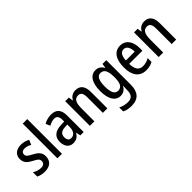

<svg xmlns="http://www.w3.org/2000/svg" viewBox="76 -1747 2974 2974"><g transform="rotate(-45 1563.0 -260.0)"><path d="M355 -150C355 -235 304 -274 229 -314C154 -353 133 -370 133 -408C133 -445 160 -468 207 -468C248 -468 283 -454 318 -434L351 -512C306 -537 260 -550 207 -550C104 -550 37 -495 37 -405C37 -320 83 -281 162 -240C240 -202 257 -179 257 -143C257 -100 230 -73 176 -73C126 -73 73 -93 37 -116V-21C74 -2 119 10 177 10C288 10 355 -45 355 -150Z M557 0V-760H458V0Z M866 -550C808 -550 752 -534 706 -507L737 -434C779 -457 818 -470 856 -470C910 -470 935 -436 935 -361V-329L863 -326C732 -321 663 -263 663 -154C663 -60 710 10 799 10C867 10 907 -17 941 -74H944L960 0H1033V-363C1033 -486 981 -550 866 -550ZM882 -259 936 -262V-210C936 -120 894 -69 833 -69C790 -69 763 -95 763 -154C763 -219 798 -255 882 -259Z M1399 -550C1343 -550 1292 -522 1265 -468H1259L1248 -540H1169V0H1268V-274C1268 -405 1296 -464 1375 -464C1431 -464 1454 -422 1454 -340V0H1552V-360C1552 -489 1498 -550 1399 -550Z M1839 -550C1728 -550 1662 -449 1662 -267C1662 -90 1726 10 1836 10C1893 10 1936 -15 1969 -73H1973C1971 -49 1969 -18 1969 4V19C1969 117 1927 158 1847 158C1797 158 1744 146 1692 120V207C1738 230 1786 240 1844 240C1998 240 2068 154 2068 -1V-540H1985L1975 -469H1970C1937 -526 1894 -550 1839 -550ZM1861 -464C1936 -464 1971 -407 1971 -271V-247C1971 -128 1935 -74 1864 -74C1796 -74 1763 -136 1763 -266C1763 -396 1795 -464 1861 -464Z M2378 -549C2252 -549 2180 -448 2180 -266C2180 -99 2251 10 2398 10C2454 10 2500 -1 2544 -25V-110C2497 -83 2455 -71 2405 -71C2323 -71 2280 -130 2278 -248H2567V-308C2567 -450 2500 -549 2378 -549ZM2378 -471C2442 -471 2472 -407 2473 -322H2279C2284 -423 2320 -471 2378 -471Z M2906 -550C2850 -550 2799 -522 2772 -468H2766L2755 -540H2676V0H2775V-274C2775 -405 2803 -464 2882 -464C2938 -464 2961 -422 2961 -340V0H3059V-360C3059 -489 3005 -550 2906 -550Z"/></g></svg>

Font: Noto Sans Kannada Condensed Medium
Style: Regular
Weight: 500
Width: 3
Designer: Jelle Bosma - Monotype Design Team
Foundry: Monotype Imaging Inc.
Version: Version 2.005